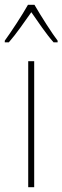

<svg xmlns="http://www.w3.org/2000/svg" viewBox="-41 -834 261 803"><path d="M103 -814H76C52 -771 4 -698 -21 -664V-657H-4C26 -691 64 -746 90 -783C117 -744 152 -692 183 -657H200V-664C180 -689 129 -769 103 -814ZM102 -51V-578H77V-51Z"/></svg>

Font: Noto Sans Tamil UI Condensed Thin
Style: Regular
Weight: 100
Width: 3
Designer: Jelle Bosma - Monotype Design Team
Foundry: Monotype Imaging Inc.
Version: Version 2.004